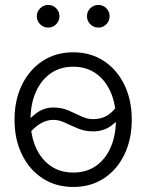

<svg xmlns="http://www.w3.org/2000/svg" viewBox="-20 -743 590 774"><path d="M275.4 10.7Q205.1 10.7 151.9 -23.9Q98.6 -58.6 68.6 -119.9Q38.6 -181.2 38.6 -260.3Q38.6 -339.8 68.6 -401.1Q98.6 -462.4 151.9 -497.3Q205.1 -532.2 275.4 -532.2Q345.2 -532.2 398.4 -497.3Q451.7 -462.4 481.4 -401.1Q511.2 -339.8 511.2 -260.3Q511.2 -181.2 481.4 -119.9Q451.7 -58.6 398.7 -23.9Q345.7 10.7 275.4 10.7ZM275.4 -47.4Q328.6 -47.4 367.2 -74.5Q405.8 -101.6 426.5 -149.7Q447.3 -197.8 447.3 -260.3Q447.3 -322.8 426.5 -370.8Q405.8 -418.9 367.2 -446.5Q328.6 -474.1 275.4 -474.1Q222.2 -474.1 183.6 -446.8Q145 -419.4 124 -371.1Q103 -322.8 103 -260.3Q103 -197.8 124 -149.7Q145 -101.6 183.6 -74.5Q222.2 -47.4 275.4 -47.4ZM93.8 -200.2 64 -224.6Q91.8 -259.8 123.8 -284.7Q155.8 -309.6 194.8 -309.6Q228 -309.6 255.4 -297.9Q282.7 -286.1 307.1 -274.4Q331.5 -262.7 355 -262.7Q386.2 -262.7 409.9 -275.9Q433.6 -289.1 455.6 -320.8L486.8 -298.8Q460 -259.3 428.7 -236.3Q397.5 -213.4 355.5 -213.4Q322.3 -213.4 294.7 -224.9Q267.1 -236.3 242.7 -248Q218.3 -259.8 194.8 -259.8Q168 -259.8 142.6 -244.6Q117.2 -229.5 93.8 -200.2ZM376.5 -631.8Q357.4 -631.8 344 -645.3Q330.6 -658.7 330.6 -677.7Q330.6 -696.3 344 -709.7Q357.4 -723.1 376.5 -723.1Q395.5 -723.1 408.7 -709.7Q421.9 -696.3 421.9 -677.7Q421.9 -658.7 408.7 -645.3Q395.5 -631.8 376.5 -631.8ZM174.3 -631.8Q155.3 -631.8 141.8 -645.3Q128.4 -658.7 128.4 -677.7Q128.4 -696.3 142.1 -709.7Q155.8 -723.1 174.3 -723.1Q193.4 -723.1 206.5 -709.7Q219.7 -696.3 219.7 -677.7Q219.7 -658.7 206.5 -645.3Q193.4 -631.8 174.3 -631.8Z"/></svg>

Font: Inter 28pt Light
Style: Regular
Weight: 300
Designer: Rasmus Andersson
Foundry: rsms
Version: Version 4.001;git-66647c0bb